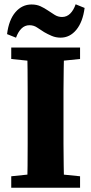

<svg xmlns="http://www.w3.org/2000/svg" viewBox="-20 -880 428 900"><path d="M32.7 0V-53.7L177.8 -68.7H207.3L355.3 -53.7V0ZM106.7 0Q108.7 -51 109.2 -102Q109.7 -153 109.7 -205.5Q109.7 -258 109.7 -310V-347Q109.7 -398.8 109.7 -450.7Q109.7 -502.5 109.2 -554.4Q108.7 -606.3 106.7 -657.3H280.6Q279.6 -607.3 278.6 -555.4Q277.6 -503.6 277.6 -451.8Q277.6 -400 277.6 -347V-310.7Q277.6 -259 277.6 -207Q277.6 -155 278.6 -103.5Q279.6 -52 280.6 0ZM32.7 -603.5V-657.3H355.3V-603.5L207.3 -588.5H177.8ZM13.1 -720.1Q21.4 -786.9 52.4 -823Q83.4 -859 128 -859Q151.5 -859 169.7 -850.7Q188 -842.3 204.2 -831.2Q219.8 -821.1 235.7 -810.7Q251.7 -800.4 270.8 -800.4Q293 -800.4 309 -816.2Q325 -832.1 334.6 -859.9L376.6 -842.8Q368 -777 337.7 -740.2Q307.3 -703.5 264.1 -703.5Q241.8 -703.5 222.6 -711.7Q203.4 -719.9 187.1 -729.4Q170.2 -739.7 154.3 -750.8Q138.3 -761.8 118.2 -761.8Q96.3 -761.8 80.5 -746.1Q64.7 -730.4 55.1 -703.3Z"/></svg>

Font: Source Serif 4 Variable
Style: Regular
Weight: 400
Designer: Frank Grießhammer
Foundry: Adobe
Version: Version 4.005;hotconv 1.1.0;makeotfexe 2.6.0